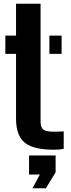

<svg xmlns="http://www.w3.org/2000/svg" viewBox="-20 -790 379 1025"><path d="M8.6 -502.4V-600H65.6V-770H196.6V-141Q196.6 -108.8 212.1 -97.9Q227.7 -86.9 267.1 -86.9Q281.1 -86.9 293.1 -87.5Q305 -88 320.2 -88.4V4.2Q308.2 7.1 295.2 8.2Q282.3 9.2 266.7 9.2Q158.2 9.2 111.9 -28.6Q65.6 -66.4 65.6 -156.3V-502.4ZM243.7 -502.4V-600H308.9V-502.4ZM153.4 215 192.8 141.8H135.1V40H276.9V130L224.9 215Z"/></svg>

Font: Big Shoulders Stencil Text SC Thin
Style: Regular
Weight: 100
Designer: Patric King
Foundry: XO Type Co
Version: Version 2.001